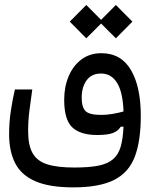

<svg xmlns="http://www.w3.org/2000/svg" viewBox="-20 -562 626 793"><path d="M282.2 211.9Q185.1 211.9 127 187Q68.8 162.1 43.2 113Q17.6 64 17.6 -7.8Q17.6 -57.1 24.7 -104Q31.7 -150.9 41.5 -192.4H113.3Q106.4 -144.5 101.3 -103.8Q96.2 -63 96.2 -20Q96.2 37.6 114.5 70.3Q132.8 103 174.6 116.5Q216.3 129.9 286.6 129.9Q347.7 129.9 386.2 122.3Q424.8 114.7 447.3 95.2Q469.2 76.2 478.5 43.7Q487.8 11.2 490.2 -39.1L478.5 -38.6Q467.8 -21 446.3 -12.7Q424.8 -4.4 381.3 -4.4Q312 -4.4 278.6 -35.9Q245.1 -67.4 245.1 -149.9Q245.1 -203.6 263.7 -247.3Q282.2 -291 316.7 -316.7Q351.1 -342.3 398.4 -342.3Q480 -342.3 520.8 -272.9Q561.5 -203.6 561.5 -84Q561.5 20.5 536.6 85.7Q511.7 150.9 450.9 181.4Q390.1 211.9 282.2 211.9ZM490.2 -101.6Q487.3 -181.6 463.4 -220Q439.5 -258.3 397.5 -258.3Q357.9 -258.3 337.6 -230Q317.4 -201.7 317.4 -158.7Q317.4 -119.6 333 -103.5Q348.6 -87.4 397.5 -87.4Q420.4 -87.4 443.8 -91.3Q467.3 -95.2 490.2 -101.6ZM458.5 -403.8 397.5 -464.8 336.4 -403.8 268.1 -472.7 336.4 -541.5 397.5 -480 458.5 -541.5 526.9 -472.7Z"/></svg>

Font: CaskaydiaMono NF SemiLight
Style: Regular
Weight: 350
Designer: Aaron Bell
Foundry: Saja Typeworks
Version: Version 2111.001; ttfautohint (v1.8.4);Nerd Fonts 3.1.1